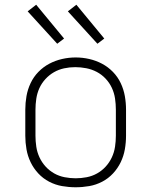

<svg xmlns="http://www.w3.org/2000/svg" viewBox="-20 -784 640 812"><path d="M300 8Q271 8 242.5 3Q214 -2 188 -15.5Q162 -29 142 -50.5Q122 -72 109.5 -98Q97 -124 92 -152.5Q87 -181 87 -210V-320Q87 -349 92 -377.5Q97 -406 109.5 -432.5Q122 -459 142.5 -480Q163 -501 188.5 -514.5Q214 -528 242.5 -534.5Q271 -541 300 -541Q329 -541 357.5 -534.5Q386 -528 411.5 -514.5Q437 -501 457.5 -480Q478 -459 490.5 -432.5Q503 -406 508 -377.5Q513 -349 513 -320V-210Q513 -181 508 -152.5Q503 -124 490.5 -98Q478 -72 458 -50.5Q438 -29 412 -15.5Q386 -2 357.5 3Q329 8 300 8ZM300 -30Q323 -30 346.5 -34.5Q370 -39 390.5 -50.5Q411 -62 427 -79.5Q443 -97 453 -118.5Q463 -140 466.5 -163.5Q470 -187 470 -210V-320Q470 -344 466.5 -367.5Q463 -391 453 -412.5Q443 -434 426.5 -451.5Q410 -469 389 -480Q368 -491 344.5 -495.5Q321 -500 298 -500Q274 -500 251 -495Q228 -490 208 -478.5Q188 -467 172 -449.5Q156 -432 146.5 -411Q137 -390 133.5 -366.5Q130 -343 130 -320V-210Q130 -187 133.5 -163.5Q137 -140 147 -118.5Q157 -97 173 -79.5Q189 -62 209.5 -50.5Q230 -39 253.5 -34.5Q277 -30 300 -30ZM392 -599 267 -736 303 -764 421 -621ZM222 -599 97 -736 133 -764 251 -621Z"/></svg>

Font: Iosevka Curly XLtEx
Style: Regular
Weight: 200
Width: 7
Monospace: yes
Designer: Belleve Invis
Foundry: Belleve Invis
Version: Version 11.1.0; ttfautohint (v1.8.3)